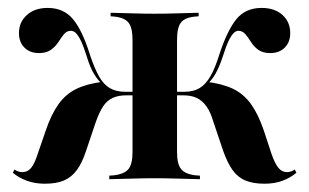

<svg xmlns="http://www.w3.org/2000/svg" viewBox="-20 -448 773 480"><path d="M641.1 11.3Q612.9 11.3 593.5 3.2Q574.2 -4.8 561.3 -23Q548.4 -41.1 537.9 -71L513.7 -142.7Q506.5 -167.7 496 -182.3Q485.5 -196.8 471.8 -203.2Q458.1 -209.7 437.9 -209.7H404V-218.5H440.3Q463.7 -218.5 479 -227.8Q494.4 -237.1 506 -257.3Q517.7 -277.4 528.2 -311.3Q547.6 -371 570.6 -399.6Q593.5 -428.2 633.9 -428.2Q666.9 -428.2 686.3 -410.5Q705.6 -392.7 705.6 -365.3Q705.6 -342.7 691.9 -329Q678.2 -315.3 655.6 -315.3Q637.1 -315.3 625.8 -323.4Q614.5 -331.5 607.7 -342.7Q600.8 -354 593.5 -362.5Q586.3 -371 575.8 -371Q570.2 -371 564.5 -365.7Q558.9 -360.5 552 -346.8Q545.2 -333.1 536.3 -304.8Q528.2 -280.6 519 -264.1Q509.7 -247.6 496.8 -236.3L496 -243.5Q536.3 -238.7 562.9 -225.8Q589.5 -212.9 607.7 -187.5Q625.8 -162.1 639.5 -121.8L658.1 -65.3Q666.9 -39.5 675.8 -28.6Q684.7 -17.7 697.6 -17.7Q707.3 -17.7 716.9 -24.2L721 -16.1Q705.6 -3.2 685.9 4Q666.1 11.3 641.1 11.3ZM91.9 11.3Q67.7 11.3 47.6 4Q27.4 -3.2 12.1 -16.1L16.1 -24.2Q25.8 -17.7 35.5 -17.7Q49.2 -17.7 58.1 -28.6Q66.9 -39.5 75 -65.3L94.4 -121.8Q108.1 -162.1 126.2 -187.5Q144.4 -212.9 171 -225.8Q197.6 -238.7 237.1 -243.5V-236.3Q224.2 -247.6 214.5 -264.1Q204.8 -280.6 197.6 -304.8Q188.7 -333.1 181.9 -346.8Q175 -360.5 169.4 -365.7Q163.7 -371 157.3 -371Q146.8 -371 139.9 -362.5Q133.1 -354 125.8 -342.7Q118.5 -331.5 107.3 -323.4Q96 -315.3 77.4 -315.3Q54.8 -315.3 41.1 -329Q27.4 -342.7 27.4 -365.3Q27.4 -392.7 47.2 -410.5Q66.9 -428.2 99.2 -428.2Q139.5 -428.2 162.9 -399.6Q186.3 -371 204.8 -311.3Q216.1 -277.4 227.4 -257.3Q238.7 -237.1 254.4 -227.8Q270.2 -218.5 293.5 -218.5H329V-209.7H296Q275.8 -209.7 261.7 -203.2Q247.6 -196.8 237.9 -182.3Q228.2 -167.7 219.4 -142.7L195.2 -71Q185.5 -41.1 172.2 -23Q158.9 -4.8 139.9 3.2Q121 11.3 91.9 11.3ZM311.3 -208.1V-348.4Q311.3 -379 301.2 -391.5Q291.1 -404 266.1 -406.5L256.5 -407.3V-416.1Q291.1 -415.3 316.1 -414.5Q341.1 -413.7 366.9 -413.7Q392.7 -413.7 417.7 -414.5Q442.7 -415.3 476.6 -416.1V-407.3L466.9 -406.5Q441.9 -404 432.3 -391.5Q422.6 -379 422.6 -348.4V-208.1ZM366.9 -2.4Q340.3 -2.4 314.1 -1.6Q287.9 -0.8 253.2 0V-8.9L264.5 -9.7Q291.1 -12.9 301.2 -25.4Q311.3 -37.9 311.3 -67.7V-208.1H422.6V-67.7Q422.6 -37.9 432.7 -25.4Q442.7 -12.9 468.5 -9.7L479.8 -8.9V0Q445.2 -0.8 419.4 -1.6Q393.5 -2.4 366.9 -2.4Z"/></svg>

Font: Playfair 144pt SemiCondensed
Style: Bold
Weight: 700
Width: 4
Designer: Claus Eggers Sørensen
Foundry: Claus Eggers Sørensen
Version: Version 2.203